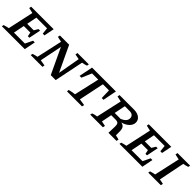

<svg xmlns="http://www.w3.org/2000/svg" viewBox="298 -1728 2930 2930"><g transform="rotate(45 1763.0 -263.5)"><path d="M-5 0 1 -32Q24 -39 46 -44.5Q68 -50 90 -54L181 -472L93 -492L100 -527H586L553 -361H516L505 -465H274L242 -300H382L421 -365H455L416 -173H383L370 -239H229L194 -62H430L488 -181H525L489 0Z M1100 -527H1345L1339 -494Q1319 -487 1300.5 -482Q1282 -477 1253 -472L1157 0H1050L855 -415L782 -53L878 -37L871 0H617L624 -33Q646 -40 667 -45.5Q688 -51 709 -55L801 -471L714 -490L721 -527H920L1115 -114L1179 -474L1093 -490Z M1929 -527 1885 -303H1847L1843 -464H1711L1626 -53L1733 -37L1725 0H1400L1404 -34Q1433 -42 1460.5 -47Q1488 -52 1518 -55L1611 -464H1477L1408 -303H1369L1414 -527Z M1902 0 1909 -33Q1935 -46 1997 -55L2089 -471L2001 -490L2007 -527H2320Q2393 -527 2437 -494Q2481 -461 2481 -407Q2481 -354 2436.5 -311Q2392 -268 2322 -251Q2368 -241 2385 -213.5Q2402 -186 2402 -140L2403 -54L2476 -37L2469 0H2295L2299 -144Q2300 -183 2285.5 -201.5Q2271 -220 2227 -220H2135L2102 -53L2183 -37L2175 0ZM2287 -464H2185L2148 -282H2278Q2373 -323 2373 -390Q2373 -425 2350.5 -444.5Q2328 -464 2287 -464Z M2533 0 2539 -32Q2562 -39 2584 -44.5Q2606 -50 2628 -54L2719 -472L2631 -492L2638 -527H3124L3091 -361H3054L3043 -465H2812L2780 -300H2920L2959 -365H2993L2954 -173H2921L2908 -239H2767L2732 -62H2968L3026 -181H3063L3027 0Z M3154 0 3160 -33Q3183 -40 3205 -45.5Q3227 -51 3248 -55L3340 -471L3252 -490L3259 -527H3531L3524 -494Q3499 -486 3479.5 -481Q3460 -476 3437 -472L3353 -53L3433 -37L3426 0Z"/></g></svg>

Font: Piazzolla SC Medium
Style: Italic
Weight: 500
Italic angle: -11.3°
Designer: Juan Pablo del Peral
Foundry: Huerta Tipografica
Version: Version 1.330